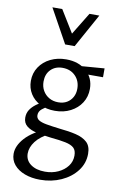

<svg xmlns="http://www.w3.org/2000/svg" viewBox="-106 -765 698 1112"><g transform="rotate(10 243.0 -209.0)"><path d="M211 289Q161 289 121 274Q81 259 58 231.5Q35 204 35 167Q35 120 77 73.5Q119 27 204 -8L225 16Q168 45 141.5 80Q115 115 115 151Q115 191 147 214.5Q179 238 231 238Q274 238 308.5 222Q343 206 363.5 179Q384 152 384 117Q384 86 368 71.5Q352 57 318.5 50Q285 43 231 38Q188 33 149.5 25Q111 17 88 -1Q65 -19 65 -51Q65 -77 77.5 -96.5Q90 -116 112.5 -133Q135 -150 166 -166L192 -141Q169 -129 150.5 -114Q132 -99 132 -77Q132 -59 147 -49Q162 -39 193 -33.5Q224 -28 273 -22Q327 -17 369 -7Q411 3 435.5 25.5Q460 48 460 93Q460 149 426 193.5Q392 238 335.5 263.5Q279 289 211 289ZM226 -119Q177 -119 139.5 -138Q102 -157 81 -190.5Q60 -224 60 -266Q60 -312 84 -348Q108 -384 149 -404Q190 -424 241 -424Q314 -424 359.5 -383.5Q405 -343 405 -279Q405 -233 382 -197Q359 -161 318.5 -140Q278 -119 226 -119ZM237 -171Q267 -171 288 -183.5Q309 -196 321 -217.5Q333 -239 333 -267Q333 -313 304 -342.5Q275 -372 228 -372Q186 -372 159.5 -345.5Q133 -319 133 -275Q133 -245 146.5 -221.5Q160 -198 183.5 -184.5Q207 -171 237 -171ZM311 -359 301 -398 468 -411V-359ZM219 -508 234 -555 327 -707H385L275 -508ZM219 -508 109 -707H167L261 -554L275 -508Z"/></g></svg>

Font: Ysabeau Office Medium
Style: Regular
Weight: 500
Designer: Christian Thalmann (Catharsis Fonts)
Version: Version 2.001;gftools[0.9.30]; featfreeze: tnum,lnum,ss02